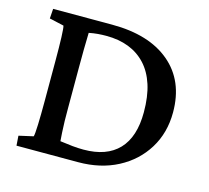

<svg xmlns="http://www.w3.org/2000/svg" viewBox="-87 -675 847 777"><g transform="rotate(15 336.5 -286.5)"><path d="M43.9 -573.2H291Q446.3 -573.2 533.7 -499.5Q621.1 -425.8 621.1 -293.9Q621.1 -208 580.1 -141.6Q539.1 -75.2 467.3 -37.6Q395.5 0 301.8 0H43.9L41 -41L101.6 -54.7Q104.5 -63.5 106 -105Q107.4 -146.5 107.4 -201.2V-371.1Q107.4 -430.7 106 -471.2Q104.5 -511.7 101.6 -518.6L41 -532.2ZM208 -516.6Q208 -507.8 207.5 -491.7Q207 -475.6 206.5 -446.8Q206.1 -418 206.1 -371.1V-201.2Q206.1 -172.9 206.5 -146.5Q207 -120.1 208.5 -98.6Q210 -77.1 210.9 -63.5Q239.3 -59.6 263.2 -57.1Q287.1 -54.7 309.6 -54.7Q406.2 -54.7 456.5 -107.4Q506.8 -160.2 506.8 -263.7Q506.8 -330.1 491.2 -378.4Q475.6 -426.8 445.8 -459Q416 -491.2 374.5 -507.3Q333 -523.4 280.3 -523.4Q263.7 -523.4 245.6 -522Q227.5 -520.5 208 -516.6Z"/></g></svg>

Font: Crimson Pro ExtraLight Medium
Style: Regular
Weight: 500
Version: Version 1.002